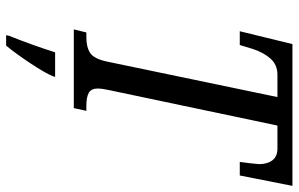

<svg xmlns="http://www.w3.org/2000/svg" viewBox="-194 -560 975 627"><g transform="rotate(90 293.5 -246.5)"><path d="M86 -41H102Q134 -41 153 -53.5Q172 -66 181 -108L297 -665H224Q192 -665 172 -643Q152 -621 140 -585L127 -542H82L124 -714H587L553 -542H509Q511 -556 513 -574.5Q515 -593 516 -605Q516 -632 503.5 -648.5Q491 -665 465 -665H390L274 -114Q269 -90 269 -79Q269 -57 283 -49Q297 -41 326 -41H342L333 0H76ZM97 211Q126 139 151 61H231L229 68Q219 93 186.5 142Q154 191 129 221H95Z"/></g></svg>

Font: Noto Serif Cond
Style: Italic
Weight: 400
Width: 3
Italic angle: -12°
Designer: Monotype Design Team
Foundry: Monotype Imaging Inc.
Version: Version 1.001